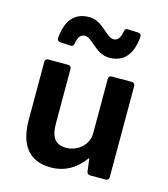

<svg xmlns="http://www.w3.org/2000/svg" viewBox="-108 -793 777 890"><g transform="rotate(15 280.5 -348.0)"><path d="M213.9 -619.1C250 -619.1 282.2 -549.8 347.7 -549.8C418 -549.8 456.1 -595.7 462.9 -680.7C463.9 -690.4 458 -697.3 448.2 -697.3L398.4 -699.2C387.7 -700.2 383.8 -695.3 381.8 -684.6C377 -654.3 365.2 -637.7 345.7 -637.7C308.6 -637.7 276.4 -708 210.9 -708C140.6 -708 102.5 -662.1 95.7 -577.1C94.7 -567.4 100.6 -561.5 110.4 -560.5L160.2 -557.6C169.9 -556.6 174.8 -561.5 176.8 -572.3C181.6 -603.5 193.4 -619.1 213.9 -619.1ZM367.2 -453.1V-192.4C367.2 -129.9 309.6 -94.7 264.6 -94.7C212.9 -94.7 188.5 -121.1 188.5 -193.4V-453.1C188.5 -462.9 182.6 -468.8 172.9 -468.8H78.1C68.4 -468.8 62.5 -462.9 62.5 -453.1V-176.8C62.5 -59.6 109.4 11.7 217.8 11.7C284.2 11.7 336.9 -19.5 377.9 -75.2H379.9L387.7 -14.6C388.7 -5.9 394.5 0 404.3 0H478.5C488.3 0 494.1 -5.9 494.1 -15.6V-453.1C494.1 -462.9 488.3 -468.8 478.5 -468.8H382.8C373 -468.8 367.2 -462.9 367.2 -453.1Z"/></g></svg>

Font: Ed Sans Neue SemiBold
Style: Regular
Weight: 600
Designer: Stephen Hutchings
Version: Version 1.004;PS 001.004;hotconv 1.0.88;makeotf.lib2.5.64775